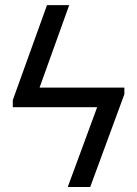

<svg xmlns="http://www.w3.org/2000/svg" viewBox="-20 -748 549 768"><path d="M256.8 -727.5 138.2 -397.5H477.5V-371.1L340.8 0H251L368.7 -319.3H31.2V-347.7L168 -727.5Z"/></svg>

Font: Inter Display
Style: Regular
Weight: 400
Designer: Rasmus Andersson
Foundry: rsms
Version: Version 4.000;git-37864ae